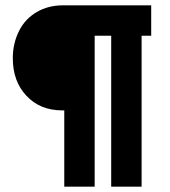

<svg xmlns="http://www.w3.org/2000/svg" viewBox="-20 -700 639 720"><path d="M221 -286V0H335V-566H397V0H511V-566H547V-680H216Q161 -680 118 -655Q74 -629 52 -585Q28 -538 28 -482Q28 -395 79 -341Q130 -286 214 -286Z"/></svg>

Font: Online Auction - Bold
Style: Bold
Weight: 500
Designer: Mohamed Mostafa, the designer of Online Auction
Foundry: Kief Type Foundry
Version: ""